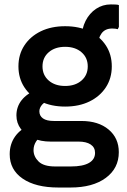

<svg xmlns="http://www.w3.org/2000/svg" viewBox="-20 -637 567 857"><path d="M240.7 200Q139 200 81.2 160.3Q23.3 120.7 23.3 51.3Q23.3 6 47.5 -28Q71.7 -62 117.7 -80.7L174 -33Q153.3 -24.3 141.5 -6.2Q129.7 12 129.7 33Q129.7 61.7 152.2 83.8Q174.7 106 226 106H296.3Q349.7 106 377 90.3Q404.3 74.7 404.3 45.3Q404.3 21 384.8 8Q365.3 -5 330.7 -5H205.7Q162 -5 127.5 -20Q93 -35 73.2 -61.3Q53.3 -87.7 53.3 -121.7Q53.3 -160.3 76.5 -189.8Q99.7 -219.3 144.3 -237L206 -187.3Q181.7 -185.3 168.7 -170.7Q155.7 -156 155.7 -140.3Q155.7 -120 171.8 -108.5Q188 -97 221 -97H343.3Q419.3 -97 464.8 -58.8Q510.3 -20.7 510.3 42.3Q510.3 114.3 452 157.2Q393.7 200 295 200ZM270.7 -161.3Q208.7 -161.3 161.8 -184.2Q115 -207 88.7 -247.5Q62.3 -288 62.3 -340.7Q62.3 -393.7 88.7 -434Q115 -474.3 161.8 -497.2Q208.7 -520 270.7 -520Q333 -520 379.7 -497.2Q426.3 -474.3 452.7 -434Q479 -393.7 479 -340.7Q479 -288 452.7 -247.5Q426.3 -207 379.7 -184.2Q333 -161.3 270.7 -161.3ZM270.7 -253.3Q316 -253.3 343.8 -277.5Q371.7 -301.7 371.7 -340.7Q371.7 -379.7 343.8 -403.8Q316 -428 270.7 -428Q225.3 -428 197.5 -403.8Q169.7 -379.7 169.7 -340.7Q169.7 -301.7 197.5 -277.5Q225.3 -253.3 270.7 -253.3ZM417.3 -431.3 344.7 -466.3Q344.7 -509.7 362 -543.8Q379.3 -578 408.8 -597.7Q438.3 -617.3 474.7 -617.3Q486.3 -617.3 496.3 -616.8Q506.3 -616.3 510.7 -614.3V-517L505.7 -506.7Q495.7 -509.7 480.7 -509.7Q449 -509.7 433.2 -487.8Q417.3 -466 417.3 -431.3Z"/></svg>

Font: Fustat
Style: Regular
Weight: 400
Designer: Mohamed Gaber, Khaled Hosny, Laura Garcia Mut
Foundry: Kief Type Foundry, Alif Type Foundry, Hard Type Foundry
Version: Version 1.007